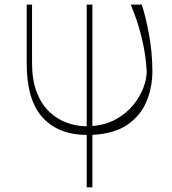

<svg xmlns="http://www.w3.org/2000/svg" viewBox="-20 -565 731 818"><path d="M93.8 -545.5H116.5V-296.9Q116.5 -224.1 136.4 -172.6Q156.2 -121.1 189.8 -89.1Q223.4 -57.2 264.9 -42.1Q306.5 -27 349.4 -27V-545.5H373.6V-28.1Q431.1 -33 474.4 -57.2Q517.8 -81.3 546.7 -116.3Q575.6 -151.3 590.2 -189.5Q604.8 -227.6 605.1 -259.9Q601.6 -331.3 583.3 -405.7Q565 -480.1 536.9 -545.5H583.8Q599.8 -498.2 614.3 -421.5Q628.9 -344.8 629.3 -259.9Q628.9 -191.4 603.7 -131.6Q578.5 -71.7 522.4 -33.4Q466.3 5 373.6 9.6V233H349.4V9.9Q228 9.2 160.7 -65.3Q93.4 -139.9 93.8 -295.5Z"/></svg>

Font: Inter UI Thin
Style: Regular
Weight: 100
Designer: Rasmus Andersson
Foundry: rsms
Version: 3.2;8d6f07862